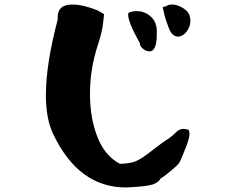

<svg xmlns="http://www.w3.org/2000/svg" viewBox="-20 -825 1040 845"><path d="M182 -406Q182 -543 234 -739Q234 -741 234 -744.5Q234 -748 234 -750Q234 -805 298 -805Q346 -805 410 -779L438 -763L434 -725Q430 -687 412 -631Q376 -525 376 -411Q376 -305 409 -221.5Q442 -138 508 -104Q554 -105 580 -116.5Q606 -128 648 -161.5Q690 -195 722 -215Q732 -222 742 -231Q752 -240 757 -245Q762 -250 770 -254Q778 -258 788 -258Q792 -258 810 -254Q814 -245 814 -236Q814 -217 798 -176.5Q782 -136 772 -114Q770 -108 756 -94Q736 -76 714 -58.5Q692 -41 688 -41Q678 -22 653 -13.5Q628 -5 556 -1Q552 -1 545 -0.5Q538 0 534 0Q326 0 214 -235Q182 -302 182 -406ZM544 -760Q544 -771 552 -771Q564 -776 582 -776Q616 -776 642 -753.5Q668 -731 670 -693V-674Q670 -599 638 -599Q622 -599 608 -611.5Q594 -624 596 -634Q544 -727 544 -760ZM696 -794 710 -797Q720 -805 738 -805Q760 -805 784 -790.5Q808 -776 814 -758Q818 -747 818 -734Q818 -707 801 -685.5Q784 -664 764 -664Q736 -664 722 -704Q708 -739 702 -767Z"/></svg>

Font: NaniFont Regular
Style: Regular
Weight: 400
Designer: Nanigashitei
Version: Version 1.036